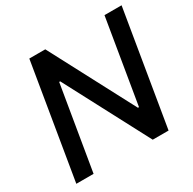

<svg xmlns="http://www.w3.org/2000/svg" viewBox="-159 -892 1065 1058"><g transform="rotate(-30 373.5 -363.5)"><path d="M742.2 -727.3 621.4 0H520.6L239.7 -533.4H233.3L144.2 0H34.4L155.2 -727.3H256.7L538 -193.2H544.7L633.5 -727.3Z"/></g></svg>

Font: Inter UI Medium
Style: Italic
Weight: 500
Italic angle: 9.39999°
Designer: Rasmus Andersson
Foundry: rsms
Version: 3.2;8d6f07862